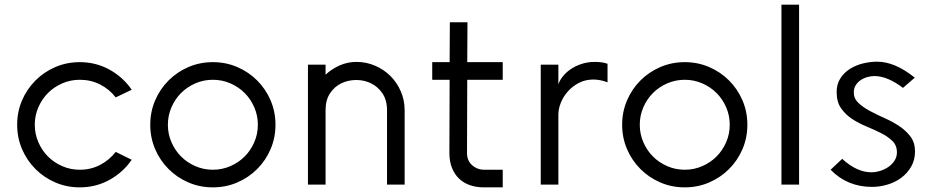

<svg xmlns="http://www.w3.org/2000/svg" viewBox="-20 -796 4009 828"><path d="M324 -528Q394 -528 452.5 -495.5Q511 -463 548 -409L479 -376Q452 -411 412 -431.5Q372 -452 324 -452Q284 -452 248.5 -436.5Q213 -421 187 -395Q161 -369 145.5 -333.5Q130 -298 130 -258Q130 -218 145.5 -182.5Q161 -147 187 -121Q213 -95 248.5 -79.5Q284 -64 324 -64Q372 -64 412 -85Q452 -106 479 -141L548 -107Q511 -53 452.5 -20.5Q394 12 324 12Q268 12 219 -9Q170 -30 133 -67Q96 -104 75 -153Q54 -202 54 -258Q54 -314 75 -363Q96 -412 133 -449Q170 -486 219 -507Q268 -528 324 -528Z M898 -528Q954 -528 1003 -507Q1052 -486 1089 -449Q1126 -412 1147 -363Q1168 -314 1168 -258Q1168 -202 1147 -153Q1126 -104 1089 -67Q1052 -30 1003 -9Q954 12 898 12Q842 12 793 -9Q744 -30 707 -67Q670 -104 649 -153Q628 -202 628 -258Q628 -314 649 -363Q670 -412 707 -449Q744 -486 793 -507Q842 -528 898 -528ZM898 -452Q858 -452 822.5 -436.5Q787 -421 761 -395Q735 -369 719.5 -333.5Q704 -298 704 -258Q704 -218 719.5 -182.5Q735 -147 761 -121Q787 -95 822.5 -79.5Q858 -64 898 -64Q938 -64 973.5 -79.5Q1009 -95 1035 -121Q1061 -147 1076.5 -182.5Q1092 -218 1092 -258Q1092 -298 1076.5 -333.5Q1061 -369 1035 -395Q1009 -421 973.5 -436.5Q938 -452 898 -452Z M1308 -517H1384V-474Q1411 -499 1445 -514Q1479 -529 1517 -529Q1560 -529 1598 -512.5Q1636 -496 1664 -468Q1692 -440 1708.5 -402Q1725 -364 1725 -321V0H1649V-321Q1649 -364 1629.5 -393Q1610 -422 1580.5 -436.5Q1551 -451 1516.5 -451Q1482 -451 1452.5 -437Q1423 -423 1403.5 -394Q1384 -365 1384 -321V0H1308Z M1996 -700 1995 -528H2148V-452H1995L1994 -136Q1994 -104 2015 -84.5Q2036 -65 2065 -64H2148V12H2066Q2035 12 2008 3Q1981 -6 1961 -24.5Q1941 -43 1929.5 -71Q1918 -99 1918 -136L1919 -452H1844V-528H1919L1920 -700Z M2600 -521V-441Q2569 -453 2539 -453Q2505 -453 2477.5 -439Q2450 -425 2430 -403Q2410 -381 2399 -354Q2388 -327 2388 -301V0H2312V-517H2388V-432Q2393 -448 2406 -465Q2419 -482 2439.5 -496.5Q2460 -511 2487 -520Q2514 -529 2545 -529Q2558 -529 2572 -527.5Q2586 -526 2600 -521Z M2933 -528Q2989 -528 3038 -507Q3087 -486 3124 -449Q3161 -412 3182 -363Q3203 -314 3203 -258Q3203 -202 3182 -153Q3161 -104 3124 -67Q3087 -30 3038 -9Q2989 12 2933 12Q2877 12 2828 -9Q2779 -30 2742 -67Q2705 -104 2684 -153Q2663 -202 2663 -258Q2663 -314 2684 -363Q2705 -412 2742 -449Q2779 -486 2828 -507Q2877 -528 2933 -528ZM2933 -452Q2893 -452 2857.5 -436.5Q2822 -421 2796 -395Q2770 -369 2754.5 -333.5Q2739 -298 2739 -258Q2739 -218 2754.5 -182.5Q2770 -147 2796 -121Q2822 -95 2857.5 -79.5Q2893 -64 2933 -64Q2973 -64 3008.5 -79.5Q3044 -95 3070 -121Q3096 -147 3111.5 -182.5Q3127 -218 3127 -258Q3127 -298 3111.5 -333.5Q3096 -369 3070 -395Q3044 -421 3008.5 -436.5Q2973 -452 2933 -452Z M3350 -776H3426V0H3350Z M3762 -530Q3840 -530 3925 -461L3874 -417Q3807 -468 3751 -468Q3736 -468 3720 -463.5Q3704 -459 3691 -450Q3678 -441 3670 -428Q3662 -415 3662 -397Q3662 -371 3681.5 -352.5Q3701 -334 3730.5 -318Q3760 -302 3794 -287Q3828 -272 3857.5 -252.5Q3887 -233 3906.5 -207Q3926 -181 3926 -143Q3926 -106 3909.5 -77.5Q3893 -49 3867 -29.5Q3841 -10 3807.5 0Q3774 10 3741 10Q3634 10 3562 -64L3612 -111Q3675 -53 3738 -53Q3756 -53 3775.5 -59Q3795 -65 3811 -76Q3827 -87 3837.5 -103Q3848 -119 3848 -139Q3848 -169 3828.5 -188Q3809 -207 3780.5 -221.5Q3752 -236 3718 -250Q3684 -264 3655.5 -282.5Q3627 -301 3607.5 -328.5Q3588 -356 3588 -399Q3588 -433 3604 -458Q3620 -483 3645.5 -499Q3671 -515 3702 -522.5Q3733 -530 3762 -530Z"/></svg>

Font: Afrihost Sans
Style: Regular
Weight: 400
Designer: Afrihost SP Pty Ltd
Version: Version 1.000